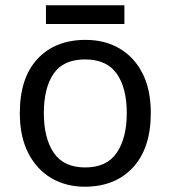

<svg xmlns="http://www.w3.org/2000/svg" viewBox="-20 -697 645 727"><path d="M551 -269Q551 -136 483.5 -63Q416 10 301 10Q230 10 174.5 -22.5Q119 -55 87 -117.5Q55 -180 55 -269Q55 -402 122 -474Q189 -546 304 -546Q377 -546 432.5 -513.5Q488 -481 519.5 -419.5Q551 -358 551 -269ZM146 -269Q146 -174 183.5 -118.5Q221 -63 303 -63Q384 -63 422 -118.5Q460 -174 460 -269Q460 -364 422 -418Q384 -472 302 -472Q220 -472 183 -418Q146 -364 146 -269ZM451 -677V-606H154V-677Z"/></svg>

Font: Noto Sans Old Permic
Style: Regular
Weight: 400
Designer: Monotype Design Team
Foundry: Monotype Imaging Inc.
Version: Version 2.001; ttfautohint (v1.8.4.7-5d5b)